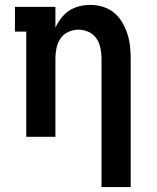

<svg xmlns="http://www.w3.org/2000/svg" viewBox="-20 -558 640 783"><path d="M394 205V-320Q394 -341 389.5 -362.5Q385 -384 373 -401.5Q361 -419 341 -428Q321 -437 300 -437Q279 -437 259 -428Q239 -419 227 -401.5Q215 -384 210.5 -362.5Q206 -341 206 -320V0H87V-429H41V-530H206V-445Q215 -465 229 -483.5Q243 -502 262 -514.5Q281 -527 303.5 -532.5Q326 -538 348 -538Q374 -538 399 -530.5Q424 -523 444 -507Q464 -491 477.5 -468.5Q491 -446 499 -421.5Q507 -397 510 -371.5Q513 -346 513 -320V205Z"/></svg>

Font: Iosevka Slab Extended
Style: Bold
Weight: 700
Width: 7
Monospace: yes
Designer: Belleve Invis
Foundry: Belleve Invis
Version: Version 11.1.0; ttfautohint (v1.8.3)